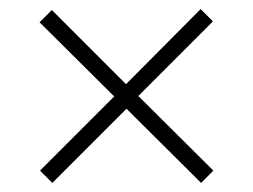

<svg xmlns="http://www.w3.org/2000/svg" viewBox="-20 -584 557 422"><path d="M422 -182 258 -345 95 -182 68 -209 231 -372 67 -535 94 -562 257 -399 421 -564 448 -537 284 -373 449 -209Z"/></svg>

Font: Morrison Thin
Style: Regular
Weight: 100
Designer: Pablo Impallari, Rodrigo Fuenzalida (Modified by Dan O. Williams)
Version: Version 0.03;June 6, 2019;FontCreator 11.5.0.2425 64-bit; tt